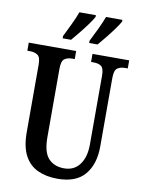

<svg xmlns="http://www.w3.org/2000/svg" viewBox="-100 -999 799 1077"><g transform="rotate(10 299.0 -460.5)"><path d="M303 10Q239 10 190.5 -12.5Q142 -35 115.5 -85Q89 -135 89 -217V-603Q89 -645 71.5 -656.5Q54 -668 29 -668H13V-714H283V-668H268Q242 -668 225 -656Q208 -644 208 -599V-210Q208 -124 241 -89Q274 -54 330 -54Q387 -54 418.5 -96.5Q450 -139 450 -211V-603Q450 -645 434 -656.5Q418 -668 391 -668H376V-714H585V-668H569Q543 -668 526 -656Q509 -644 509 -599V-209Q509 -109 459 -49.5Q409 10 303 10ZM347 -784Q366 -821 384 -859Q402 -897 415 -931H508V-921Q499 -904 479 -876.5Q459 -849 436 -820.5Q413 -792 395 -771H347ZM196 -784Q214 -821 232.5 -859Q251 -897 263 -931H357V-921Q348 -904 328 -876.5Q308 -849 285 -820.5Q262 -792 244 -771H196Z"/></g></svg>

Font: Noto Serif Devanagari ExtraCondensed SemiBold
Style: Regular
Weight: 600
Width: 2
Designer: Universal Thirst, Indian Type Foundry and the Monotype Design Team
Foundry: Monotype Imaging Inc.
Version: Version 2.004; ttfautohint (v1.8.4.7-5d5b)